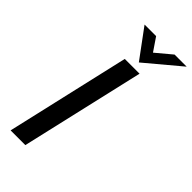

<svg xmlns="http://www.w3.org/2000/svg" viewBox="-277 -950 1009 1009"><g transform="rotate(45 228.0 -445.5)"><path d="M262.2 -729 142.6 -891.1H228.5L278.3 -817.9L365.7 -891.1H455.6ZM38.1 0 196.8 -689.9H306.6L147.5 0Z"/></g></svg>

Font: HK Grotesk SemiBold Italic
Style: Regular
Weight: 600
Italic angle: -13°
Designer: Alfredo Marco Pradil and Stefan Peev
Foundry: Hanken Design Co.
Version: Version 1.000;PS 001.000;hotconv 1.0.88;makeotf.lib2.5.64775